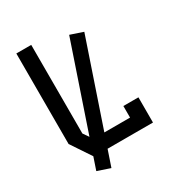

<svg xmlns="http://www.w3.org/2000/svg" viewBox="-188 -824 975 1049"><g transform="rotate(-30 300.0 -299.0)"><path d="M71 -700V-129L157 0H529V-159H434V-86H203L165 -141V-700ZM372 -644 128 75 208 102 452 -617Z"/></g></svg>

Font: Kode Mono Medium
Style: Regular
Weight: 500
Monospace: yes
Designer: Isa Ozler
Foundry: Kadena LLC
Version: Version 1.206;gftools[0.9.28]